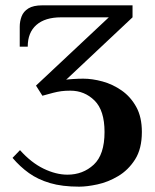

<svg xmlns="http://www.w3.org/2000/svg" viewBox="-20 -680 583 720"><path d="M277 20Q213 20 167.5 6.5Q122 -7 88.5 -31Q55 -55 27 -88L55 -117Q97 -70 143.5 -47.5Q190 -25 233 -25Q291 -25 331.5 -62.5Q372 -100 372 -185Q372 -266 334.5 -303Q297 -340 244 -340Q224 -340 209.5 -338Q195 -336 179.5 -332Q164 -328 139 -321L115 -359L388 -615H209Q149 -615 116.5 -586.5Q84 -558 84 -505H54V-580Q54 -600 61 -618.5Q68 -637 86.5 -648.5Q105 -660 139 -660H477V-615L228 -381Q229 -382 251.5 -383.5Q274 -385 292 -385Q326 -385 364.5 -374.5Q403 -364 436.5 -340.5Q470 -317 491 -279Q512 -241 512 -185Q512 -122 486.5 -82Q461 -42 423 -19.5Q385 3 345.5 11.5Q306 20 277 20Z"/></svg>

Font: El Messiri
Style: Bold
Weight: 700
Designer: Mohamed Gaber
Foundry: Kief Type Foundry
Version: Version 2.020; ttfautohint (v1.8.3)